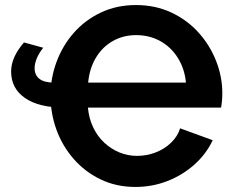

<svg xmlns="http://www.w3.org/2000/svg" viewBox="-20 -735 932 760"><path d="M75 -567 151 -546Q133 -523 125 -502.5Q117 -482 117 -465Q117 -438 136 -423Q155 -408 194 -408H355V-309H235Q134 -309 79 -347Q24 -385 24 -452Q24 -480 36.5 -508.5Q49 -537 75 -567ZM860 -366Q860 -350 858.5 -334.5Q857 -319 855 -309H328Q332 -266 349 -230.5Q366 -195 393 -170Q420 -145 453 -131.5Q486 -118 522 -118Q561 -118 596 -131.5Q631 -145 657 -170Q683 -195 693 -227L822 -180Q796 -125 749.5 -83.5Q703 -42 643 -18.5Q583 5 516 5Q440 5 378 -25Q316 -55 271.5 -106Q227 -157 203.5 -221.5Q180 -286 180 -357Q180 -426 204 -490.5Q228 -555 272.5 -605.5Q317 -656 379.5 -685.5Q442 -715 518 -715Q595 -715 658 -685.5Q721 -656 766 -606Q811 -556 835.5 -493.5Q860 -431 860 -366ZM329 -408H716Q711 -462 684.5 -505Q658 -548 615 -572Q572 -596 519 -596Q467 -596 425.5 -572Q384 -548 359 -505.5Q334 -463 329 -408Z"/></svg>

Font: YasnoRaleway
Style: Bold
Weight: 700
Designer: Matt McInerney, Pablo Impallari, Rodrigo Fuenzalida
Foundry: Matt McInerney, Pablo Impallari, Rodrigo Fuenzalida
Version: Version 4.026